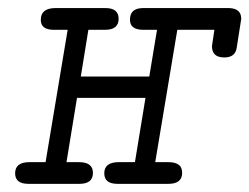

<svg xmlns="http://www.w3.org/2000/svg" viewBox="-20 -451 612 471"><path d="M17.1 -25.9Q17.1 -52.7 50.8 -53.2H91.8L146 -377.9H111.8Q79.6 -377.9 80.1 -402.8Q80.1 -430.7 115.2 -431.2H238.8Q271 -431.2 271 -404.8Q271 -377.9 237.8 -377.9H196.8L178.2 -263.2H346.2L365.2 -377.9H331.1Q298.8 -377.9 298.8 -402.8Q298.8 -430.7 330.1 -431.2H542Q571.8 -430.2 571.8 -404.8Q571.8 -402.8 561 -335.9Q558.1 -310.1 530.8 -310.1H529.8Q500 -310.1 500 -337.9Q500 -338.9 505.9 -377.9H415L360.8 -53.2H393.1Q427.2 -53.2 426.8 -26.9Q426.8 0 393.1 0H268.1Q235.8 0 235.8 -25.9Q235.8 -52.7 270 -53.2H311L336.9 -210.9H168.9L143.1 -53.2H173.8Q208 -53.2 208 -26.9Q208 0 174.8 0H49.8Q17.1 0 17.1 -25.9Z"/></svg>

Font: CMU Typewriter Text
Style: LightOblique
Weight: 200
Italic angle: -9.46001°
Version: Version 0.7.0